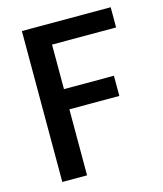

<svg xmlns="http://www.w3.org/2000/svg" viewBox="-106 -774 726 854"><g transform="rotate(-15 257.5 -347.5)"><path d="M75 -695H484V-602H189V-397H419V-304H189V0H75Z"/></g></svg>

Font: SVN-Poppins Medium
Style: Regular
Weight: 500
Designer: Ninad Kale (Devanagari), Jonny Pinhorn (Latin)
Foundry: Indian Type Foundry
Version: Version 3.002 2017; ttfautohint (v1.8.3)